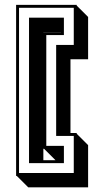

<svg xmlns="http://www.w3.org/2000/svg" viewBox="-20 -717 432 798"><path d="M160.2 -583.5H233.4V-584H160.2ZM163.1 -98.6H160.2V-51.3H210.4ZM298.8 -161.1 346.2 -113.8V61.5H97.2L49.8 14.2H46.9V-696.8H298.8V-693.8L346.2 -646.5V-470.7H272.9V-164.1H298.8ZM245.6 -39.1H100.6V-643.6H245.6V-571.3H172.4V-110.8H245.6ZM286.6 -151.9H213.4V-530.3H286.6V-684.6H59.1V2H286.6Z"/></svg>

Font: Gondrin
Style: Regular
Weight: 400
Designer: Peter Wiegel, original typeface by Carl Albert Fahrenwaldt 1901
Foundry: Peter Wiegel
Version: Version 1.000 2010 initial release